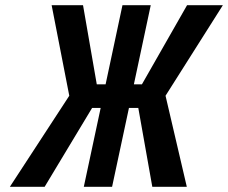

<svg xmlns="http://www.w3.org/2000/svg" viewBox="-20 -720 879 740"><path d="M567 0H700L618 -351L839 -700H701L527 -395H496L561 -700H452L387 -395H353L300 -700H179L247 -351L18 0H152L335 -304H368L303 0H412L477 -304H513Z"/></svg>

Font: Advent Pro
Style: Italic
Weight: 400
Italic angle: -12°
Designer: VivaRado, Andreas Kalpakidis
Foundry: VivaRado, Andreas Kalpakidis
Version: Version 3.000